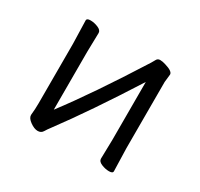

<svg xmlns="http://www.w3.org/2000/svg" viewBox="-112 -623 808 776"><g transform="rotate(30 291.5 -235.0)"><path d="M493 0Q493 10 475.5 10Q458 10 440 2.5Q422 -5 422 -18L424 -106V-377Q290 -166 185 -25Q175 -12 167.5 0.5Q160 13 144 13Q128 13 108.5 -1Q89 -15 89 -29V-31Q92 -58 92 -86V-364L89 -471Q89 -481 106.5 -481Q124 -481 142 -473.5Q160 -466 160 -453L158 -364V-94Q262 -231 404 -456Q409 -464 414 -473.5Q419 -483 430.5 -483Q442 -483 457 -478Q494 -467 494 -452L490 -415V-106Z"/></g></svg>

Font: LXGW WenKai TC
Style: Regular
Weight: 400
Designer: LXGW / Fontworks Inc.
Foundry: LXGW / Fontworks Inc.
Version: Version 1.330